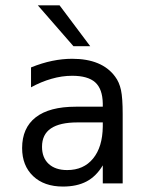

<svg xmlns="http://www.w3.org/2000/svg" viewBox="-20 -684 540 716"><path d="M268.6 -227.5Q203.1 -227.5 169.9 -205.1Q136.7 -182.6 136.7 -136.7Q136.7 -95.7 161.6 -72.8Q186.5 -49.8 230.5 -49.8Q292 -49.8 327.1 -92.8Q362.3 -135.7 363.3 -211.9V-227.5ZM437.5 -258.8V0H363.3V-67.4Q338.9 -26.4 302.7 -7.3Q266.6 11.7 214.8 11.7Q144.5 11.7 103.5 -27.3Q62.5 -66.4 62.5 -131.8Q62.5 -207 113.3 -246.6Q164.1 -286.1 262.7 -286.1H363.3V-297.9Q362.3 -352.5 335 -377Q307.6 -401.4 249 -401.4Q210.9 -401.4 171.9 -390.1Q132.8 -378.9 95.7 -358.4V-432.6Q136.7 -449.2 174.8 -457Q212.9 -464.8 249 -464.8Q304.7 -464.8 344.7 -448.2Q384.8 -431.6 409.2 -398.4Q424.8 -377.9 431.2 -348.1Q437.5 -318.4 437.5 -258.8ZM202.1 -664.1 316.4 -511.7H253.9L121.1 -664.1Z"/></svg>

Font: BabelStone Pseudographica Colour
Style: Regular
Weight: 400
Designer: Andrew West
Foundry: BabelStone
Version: Version 16.0.0